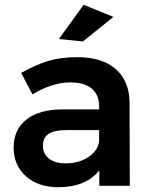

<svg xmlns="http://www.w3.org/2000/svg" viewBox="-20 -780 630 806"><path d="M456.1 -709 328.1 -606 227.1 -616.2 331.1 -759.8ZM524.9 0H397V-64.9Q340.8 5.9 224.1 5.9Q139.2 5.9 88.1 -40.8Q37.1 -87.4 37.1 -160.2Q37.1 -234.9 90.3 -277.6Q143.6 -320.3 240.2 -320.8H396V-335Q396 -382.3 365 -408.2Q334 -434.1 274.9 -434.1Q199.7 -434.1 116.2 -383.8L68.8 -474.1Q131.3 -508.8 183.1 -524.4Q234.9 -540 304.2 -540Q408.7 -540 465.8 -490Q522.9 -439.9 523.9 -350.1ZM254.9 -94.2Q311 -94.2 350.8 -120.6Q390.6 -147 396 -186V-233.9H261.2Q209 -233.9 184.6 -218.3Q160.2 -202.6 160.2 -168Q160.2 -134.3 185.5 -114.3Q210.9 -94.2 254.9 -94.2Z"/></svg>

Font: Montserrat-Arabic Medium
Style: Regular
Weight: 500
Designer: Mohamed Gaber
Foundry: Kief Type Foundry
Version: Version 5.008;PS 005.008;hotconv 1.0.88;makeotf.lib2.5.64775